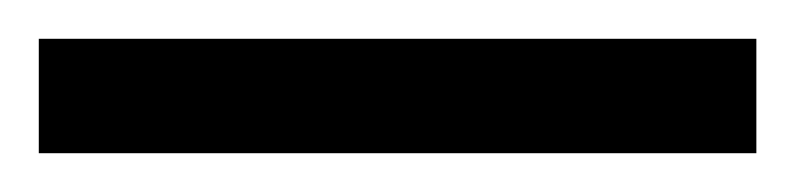

<svg xmlns="http://www.w3.org/2000/svg" viewBox="-24 63 410 99"><path d="M-4 142V83H366V142Z"/></svg>

Font: Noto Serif ExtraCondensed
Style: Regular
Weight: 400
Width: 2
Designer: Monotype Design Team
Foundry: Monotype Imaging Inc.
Version: Version 2.013